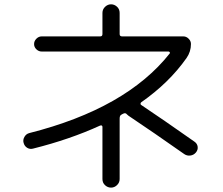

<svg xmlns="http://www.w3.org/2000/svg" viewBox="-20 -817 1040 894"><path d="M133.8 -125Q119.1 -121.1 106.4 -128.9Q93.8 -136.7 89.8 -152.3Q85.9 -166 93.8 -179.7Q101.6 -193.4 116.2 -197.3Q567.4 -311.5 770.5 -568.4Q772.5 -571.3 770 -574.2Q767.6 -577.1 764.6 -577.1H173.8Q160.2 -577.1 149.4 -587.4Q138.7 -597.7 138.7 -611.8Q138.7 -626 149.4 -636.7Q160.2 -647.5 173.8 -647.5H446.3Q457 -647.5 457 -658.2V-756.8Q457 -773.4 469.2 -785.2Q481.4 -796.9 497.1 -796.9Q512.7 -796.9 524.9 -785.6Q537.1 -774.4 537.1 -756.8V-658.2Q537.1 -647.5 548.8 -647.5H834Q847.7 -647.5 858.4 -636.7Q869.1 -626 869.1 -612.3Q869.1 -576.2 848.6 -546.9Q767.6 -431.6 637.7 -340.8Q634.8 -338.9 634.3 -334.5Q633.8 -330.1 637.7 -328.1Q734.4 -263.7 885.7 -157.2Q898.4 -148.4 900.4 -133.8Q902.3 -119.1 892.1 -106.9Q881.8 -94.7 866.2 -92.8Q850.6 -90.8 837.9 -99.6Q696.3 -199.2 578.1 -278.3Q575.2 -280.3 571.3 -284.2Q564.5 -293 554.7 -288.1Q552.7 -287.1 548.8 -285.2Q544.9 -283.2 543.9 -282.2Q537.1 -278.3 537.1 -264.6V-262.7V16.6Q537.1 33.2 524.9 44.9Q512.7 56.6 497.1 56.6Q481.4 56.6 469.2 45.4Q457 34.2 457 16.6V-225.6Q457 -235.4 446.3 -232.4Q305.7 -168 133.8 -125Z"/></svg>

Font: Rounded-X Mgen+ 1mn regular
Style: Regular
Weight: 400
Designer: [Source Han Sans]
Ryoko NISHIZUKA  (kana & ideographs); Paul D. Hunt (Latin, Greek & Cyrillic); Wenlong ZHANG  (bopomofo
Version: Version 1.059.20150602